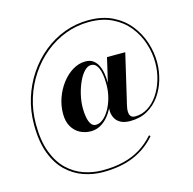

<svg xmlns="http://www.w3.org/2000/svg" viewBox="-137 -928 1284 1280"><g transform="rotate(-15 505.0 -288.0)"><path d="M419 214Q350.5 214 285.5 191.5Q220.5 169 168.2 119.2Q116 69.5 85.2 -12Q54.5 -93.5 54.5 -211Q54.5 -305 81.2 -391.2Q108 -477.5 156.8 -550Q205.5 -622.5 271.8 -676.5Q338 -730.5 417.5 -760.2Q497 -790 585 -790Q680 -790 749.8 -755.5Q819.5 -721 865 -664Q910.5 -607 932.8 -538.2Q955 -469.5 955 -401Q955 -340 937.5 -280.8Q920 -221.5 885.8 -173.5Q851.5 -125.5 800.5 -96.8Q749.5 -68 682 -68Q642 -68 617 -81.2Q592 -94.5 580 -115.8Q568 -137 566 -162Q564 -187 569 -210L641 -520H767L694 -207Q692 -198 688.2 -183.8Q684.5 -169.5 682.2 -153.2Q680 -137 682 -122.5Q684 -108 693 -98.8Q702 -89.5 721.5 -89.5Q768 -89.5 808.2 -114.8Q848.5 -140 878.5 -183.8Q908.5 -227.5 925.5 -283.8Q942.5 -340 942.5 -401Q942.5 -468 921.2 -534.5Q900 -601 856 -656Q812 -711 744.5 -744.2Q677 -777.5 584.5 -777.5Q499.5 -777.5 422 -748.2Q344.5 -719 280 -666.2Q215.5 -613.5 167.8 -542.5Q120 -471.5 93.8 -387.2Q67.5 -303 67.5 -211Q67.5 -96 97.2 -17Q127 62 177.2 110.2Q227.5 158.5 290.2 180Q353 201.5 419 201.5Q499.5 201.5 564.5 185.5Q629.5 169.5 681.8 137Q734 104.5 776.5 56L785 64Q722 137.5 631.8 175.8Q541.5 214 419 214ZM411 -70Q369.5 -70 335.2 -88.2Q301 -106.5 280.5 -142.2Q260 -178 260 -230Q260 -286.5 279 -339.8Q298 -393 331 -436Q364 -479 406 -504.2Q448 -529.5 493.5 -529.5Q526.5 -529.5 547.5 -513.8Q568.5 -498 580.5 -472.2Q592.5 -446.5 597.2 -415.8Q602 -385 602 -354Q602 -297 588 -245.8Q574 -194.5 548 -155Q522 -115.5 487.2 -92.8Q452.5 -70 411 -70ZM454 -103Q479 -103 503.2 -122.5Q527.5 -142 547.2 -176.2Q567 -210.5 578.8 -254.2Q590.5 -298 590.5 -346Q590.5 -362 588.8 -386.8Q587 -411.5 580.5 -436.8Q574 -462 560.5 -479.2Q547 -496.5 523 -496.5Q500 -496.5 477.5 -473Q455 -449.5 437 -410.5Q419 -371.5 408 -324.8Q397 -278 397 -231.5Q397 -198 402.5 -168.8Q408 -139.5 420.5 -121.2Q433 -103 454 -103Z"/></g></svg>

Font: Bodoni Moda 18pt SemiBold
Style: Regular
Weight: 600
Designer: Owen Earl
Foundry: indestructible type
Version: Version 2.005